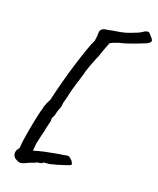

<svg xmlns="http://www.w3.org/2000/svg" viewBox="-131 -848 897 1088"><g transform="rotate(15 317.5 -304.5)"><path d="M71 139Q54 131 50 113.5Q46 96 58 79Q63 76 67 68Q71 60 71 53Q71 46 76.5 22Q82 -2 90.5 -34Q99 -66 108 -97Q117 -128 124.5 -150.5Q132 -173 135 -177Q135 -182 142 -199Q149 -216 166 -242Q182 -293 203.5 -352.5Q225 -412 248 -468Q271 -524 290.5 -567.5Q310 -611 322 -629Q325 -642 327.5 -653.5Q330 -665 330 -669Q330 -689 340 -698.5Q350 -708 379 -708Q408 -712 431 -713Q454 -714 478 -718.5Q502 -723 536 -734Q551 -737 568.5 -746.5Q586 -756 590 -756Q602 -759 608 -754Q614 -749 622 -736Q636 -720 634.5 -710.5Q633 -701 611 -692Q594 -687 566 -678.5Q538 -670 508 -663Q478 -656 455 -653Q436 -648 422.5 -644Q409 -640 406 -636Q404 -633 398 -620.5Q392 -608 385 -593Q378 -578 372.5 -566Q367 -554 367 -552Q365 -550 357 -534.5Q349 -519 339 -498.5Q329 -478 321 -459.5Q313 -441 311 -432Q309 -426 300.5 -405.5Q292 -385 283 -363Q274 -341 270 -329Q266 -319 260.5 -301.5Q255 -284 249.5 -267.5Q244 -251 240 -242Q240 -239 237.5 -227Q235 -215 230 -207Q226 -200 220.5 -186.5Q215 -173 212 -162Q208 -155 204 -148.5Q200 -142 200 -138Q200 -135 199.5 -129Q199 -123 195 -112Q192 -108 191.5 -103Q191 -98 191 -98Q187 -94 183 -76Q179 -58 170 -36Q162 -11 156 8Q150 27 150 35L145 63L175 57Q193 54 221.5 50.5Q250 47 277.5 44.5Q305 42 320 42Q338 38 345.5 40Q353 42 358 47.5Q363 53 371 62Q375 70 377 75.5Q379 81 376 84Q374 87 352.5 92.5Q331 98 303.5 103.5Q276 109 255 112Q239 112 228.5 112Q218 112 218 112Q218 121 185 121Q174 127 156 131Q138 135 131 139Q109 148 95.5 148Q82 148 71 139Z"/></g></svg>

Font: Caveat SemiBold
Style: Regular
Weight: 600
Designer: Pablo Impallari
Foundry: Pablo Impallari
Version: Version 2.000